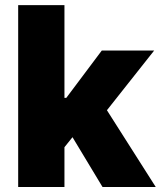

<svg xmlns="http://www.w3.org/2000/svg" viewBox="-20 -748 643 768"><path d="M52.7 0H237.8V-159.2L270 -199.2L390.1 0H603L407.7 -307.1L596.7 -545.9H387.2L245.1 -356.4H237.8V-727.5H52.7Z"/></svg>

Font: Raveo ExtraBold
Style: Regular
Weight: 800
Designer: Jakub Foglar, Rasmus Andersson (Inter)
Foundry: Jakubfoglar.com
Version: Version 1.100;Glyphs 3.2.3 (3260)